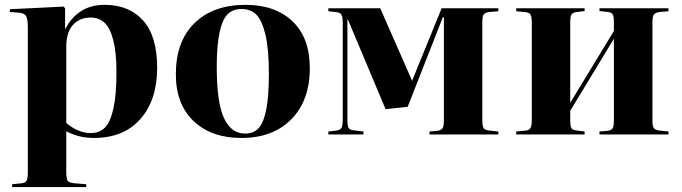

<svg xmlns="http://www.w3.org/2000/svg" viewBox="-20 -552 2798 788"><path d="M29.8 215.8V204.1L68.8 200.2Q83.5 198.7 88.9 189.9Q94.2 181.2 94.2 154.8V-439.9Q94.2 -473.6 87.2 -485.8Q80.1 -498 58.1 -500L20 -502.9L21 -514.2L241.2 -524.9L247.1 -518.1V-434.1H249Q271.5 -479.5 312 -505.9Q352.5 -532.2 409.2 -532.2Q509.8 -532.2 567.4 -467.8Q625 -403.3 625 -273.9Q625 -142.1 556.6 -64Q488.3 14.2 365.2 14.2Q303.7 14.2 252 -13.2V154.8Q252 181.2 257.6 189.7Q263.2 198.2 286.1 200.2L334 204.1V215.8ZM352.1 -5.9Q387.7 -5.9 410.2 -27.8Q432.6 -49.8 445.3 -106Q458 -162.1 458 -255.9Q458 -336.9 444.8 -387.5Q431.6 -438 408.7 -459Q385.7 -480 352.1 -480Q306.6 -480 279.3 -449.7Q252 -419.4 252 -359.9V-47.9Q271 -29.8 298.1 -17.8Q325.2 -5.9 352.1 -5.9Z M970.7 14.2Q847.2 14.2 774.4 -55.2Q701.7 -124.5 701.7 -247.1Q701.7 -382.8 778.6 -457.5Q855.5 -532.2 987.8 -532.2Q1109.4 -532.2 1180.4 -464.6Q1251.5 -397 1251.5 -272Q1251.5 -139.6 1175.8 -62.7Q1100.1 14.2 970.7 14.2ZM986.8 -3.9Q1021 -3.9 1041.5 -26.1Q1062 -48.3 1072.8 -102.8Q1083.5 -157.2 1083.5 -251Q1083.5 -350.1 1069.3 -409.9Q1055.2 -469.7 1031.5 -492.4Q1007.8 -515.1 971.7 -515.1Q936 -515.1 914.3 -493.7Q892.6 -472.2 881.1 -419.2Q869.6 -366.2 869.6 -276.9Q869.6 -200.7 877.7 -146.7Q885.7 -92.8 901.9 -62Q918 -31.2 938.5 -17.6Q959 -3.9 986.8 -3.9Z M1327.6 0V-12.2L1361.3 -16.1Q1376.5 -18.6 1381.6 -27.6Q1386.7 -36.6 1386.7 -62V-456.1Q1386.7 -481.9 1381.6 -491.2Q1376.5 -500.5 1361.3 -502L1327.6 -505.9V-518.1H1540.5L1671.4 -220.2L1686.5 -257.8L1792.5 -518.1H2025.4V-505.9L1989.7 -502.9Q1970.7 -500.5 1965.1 -492.7Q1959.5 -484.9 1959.5 -460V-58.1Q1959.5 -33.7 1965.3 -25.6Q1971.2 -17.6 1989.7 -16.1L2025.4 -12.2V0H1742.7V-12.2L1774.4 -15.1Q1791 -17.1 1796.4 -25.9Q1801.8 -34.7 1801.8 -58.1V-481H1797.4L1653.3 -113.8L1562.5 -104L1407.7 -472.2H1405.8V-60.1Q1405.8 -35.2 1410.9 -26.9Q1416 -18.6 1432.6 -17.1L1471.7 -12.2V0Z M2098.6 0V-12.2L2137.7 -16.1Q2152.3 -17.6 2157.5 -26.9Q2162.6 -36.1 2162.6 -62V-457Q2162.6 -482.9 2157.5 -491.7Q2152.3 -500.5 2137.7 -502L2098.6 -505.9V-518.1H2379.4V-506.8L2342.8 -502Q2329.1 -499.5 2324.7 -491.2Q2320.3 -482.9 2320.3 -458V-129.9L2499.5 -424.8V-460Q2499.5 -484.9 2494.6 -493.2Q2489.7 -501.5 2473.6 -502.9L2440.4 -506.8V-518.1H2723.6V-505.9L2688.5 -502.9Q2669.4 -500.5 2663.6 -492.4Q2657.7 -484.4 2657.7 -460V-58.1Q2657.7 -34.2 2663.8 -25.9Q2669.9 -17.6 2688.5 -16.1L2723.6 -12.2V0H2440.4V-12.2L2473.6 -15.1Q2489.7 -17.1 2494.6 -25.9Q2499.5 -34.7 2499.5 -58.1V-393.1L2320.3 -97.2V-60.1Q2320.3 -35.2 2324.7 -26.9Q2329.1 -18.6 2342.8 -17.1L2379.4 -12.2V0Z"/></svg>

Font: Display Regular
Style: Bold
Weight: 700
Designer: Latin by Veronika Burian and Jose Scaglione. Greek by Irene Vlachou. Cyrillic by Vera Evstafieva.
Foundry: TypeTogether
Version: Version 3.002